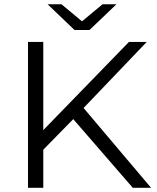

<svg xmlns="http://www.w3.org/2000/svg" viewBox="-20 -901 751 921"><path d="M178.5 -173.5 175.1 -264 598.7 -700H684L374.6 -376.4L333.1 -331.4ZM114.3 0V-700H187.6V0ZM617.1 0 315.3 -348.1 364.9 -401.9 704.8 0ZM337.6 -757 208.2 -880.6H274.9L401.3 -775.5H345.5L471.9 -880.6H538.6L409.2 -757Z"/></svg>

Font: Montserrat Thin
Style: Regular
Weight: 100
Designer: Julieta Ulanovsky
Foundry: Julieta Ulanovsky
Version: Version 9.000